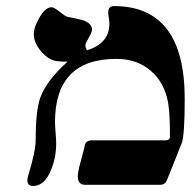

<svg xmlns="http://www.w3.org/2000/svg" viewBox="-20 -617 650 641"><path d="M514.2 0H264.2Q240.2 0 239.7 -27.8Q239.7 -43 249 -76.2Q263.2 -128.4 262.7 -130.9Q266.6 -148.4 287.1 -148.4H531.7Q548.3 -148.4 547.4 -162.6Q547.4 -241.2 541 -275.4Q528.3 -342.8 482.4 -381.6Q436.5 -420.4 368.2 -420.4Q165 -420.4 163.6 -211.9Q163.6 -199.2 165.5 -175Q167.5 -150.9 167.5 -138.2Q167.5 -91.3 150.9 -50.8Q129.4 3.9 90.3 3.9Q63.5 3.9 74.7 -33.2Q98.6 -109.4 99.1 -149.9Q99.1 -247.6 114.3 -290.5Q134.8 -347.7 205.6 -411.1Q186.5 -411.1 172.9 -412.6Q143.6 -415 118.2 -444.3Q92.8 -473.6 92.8 -502.9Q92.8 -525.9 112.3 -559.3Q131.8 -592.8 152.3 -592.8Q160.2 -592.8 178.5 -578.1Q196.8 -563.5 204.6 -561Q230 -556.2 256.3 -549.8Q286.6 -539.6 287.1 -518.1Q287.1 -509.3 276.1 -490.7Q265.1 -472.2 265.1 -465.8Q265.1 -458 270.5 -449.2Q345.2 -472.2 345.2 -538.1Q345.2 -544.4 343.3 -556.6Q341.3 -568.8 341.3 -575.2Q341.3 -596.7 360.4 -596.7Q596.7 -596.7 596.7 -287.1Q596.7 -164.1 586.4 -138.2L537.1 -15.1Q530.8 0 514.2 0Z"/></svg>

Font: Accordance
Style: Bold-Italic
Weight: 700
Italic angle: -11°
Version: Version 1.2 (build January 31, 2020) Miklal Software Solutio